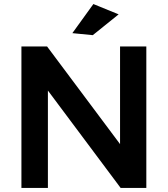

<svg xmlns="http://www.w3.org/2000/svg" viewBox="-20 -930 830 950"><path d="M574 -700H704V0H577L217 -482V0H86V-700H213L574 -217ZM442 -910 567 -859 439 -756 338 -766Z"/></svg>

Font: Montserrat arm2 Medium
Style: Regular
Weight: 500
Designer: Julieta Ulanovsky
Foundry: Julieta Ulanovsky
Version: Version 6.000